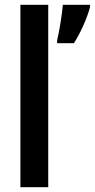

<svg xmlns="http://www.w3.org/2000/svg" viewBox="-20 -780 395 800"><path d="M181 0V-760H65V0ZM355 -750V-760H242C239 -723 226 -642 218 -612V-600H288C315 -642 343 -704 355 -750Z"/></svg>

Font: Noto Sans Ethiopic Cond SemBd
Style: Regular
Weight: 600
Width: 3
Designer: Monotype Design Team
Foundry: Monotype Imaging Inc.
Version: Version 2.102